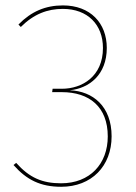

<svg xmlns="http://www.w3.org/2000/svg" viewBox="-20 -692 512 721"><path d="M216.4 -671.7C151 -671.7 97.3 -649 49.3 -599.9L58.1 -590.7C107 -639.4 158.1 -658.6 216 -658.6C308.9 -658.6 366.6 -599.7 366.6 -511.7C366.6 -405.7 289 -358.7 212.4 -358.7H177.6L175.8 -346H212C315.3 -346 384.7 -291.1 384.7 -179.7C384.7 -76.9 317.8 -3.7 209.4 -3.7C138.8 -3.7 90.4 -24.6 40.8 -80.3L30.7 -72.4C80.3 -16.3 132.3 9.4 209.8 9.4C324 9.4 399.1 -68.4 399.1 -180.1C399.1 -292.6 328.8 -349.7 242.1 -353C314.7 -360.3 381 -410.9 381 -512.1C381 -605.4 319 -671.7 216.4 -671.7Z"/></svg>

Font: Fira Sans Hair
Style: Regular
Weight: 100
Designer: bBox Type GmbH & Carrois Corporate GbR & Edenspiekermann AG
Foundry: bBox Type GmbH & Carrois Corporate GbR & Edenspiekermann AG
Version: Version 4.300;PS 004.300;hotconv 1.0.88;makeotf.lib2.5.64775